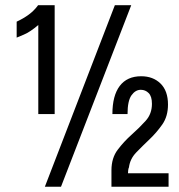

<svg xmlns="http://www.w3.org/2000/svg" viewBox="-20 -707 679 727"><path d="M125 -275H187V-687.3H124.3Q109.3 -666.7 88.9 -651.7Q68.4 -636.7 43.1 -625V-564.6Q46.1 -565.6 70.2 -575.9Q94.3 -586.1 125 -612.3ZM414.9 -687.3 149.9 0H211L476.9 -687.3ZM402 0H618.3V-51H464.6Q464.6 -55 465.4 -62.4Q466.3 -69.9 468.3 -73.3Q472.3 -105.4 496 -129.9Q519.7 -154.4 546.4 -179.7Q573 -205 594.6 -235.8Q616.1 -266.6 616.1 -311.1Q616.1 -362.9 587.9 -390.6Q559.6 -418.3 514.6 -418.3Q461.3 -418.3 433.4 -381.6Q405.6 -345 405.6 -275.1H462.9Q462.9 -325.1 477.8 -346.1Q492.7 -367 513.1 -367Q530.6 -367 542.9 -354.6Q555.3 -342.1 555.3 -314Q555.3 -275.7 531.4 -249.4Q507.6 -223 478.6 -197.3Q449.7 -171.6 425.9 -140.3Q402 -109 402 -61.9Z"/></svg>

Font: Secuela Black
Style: Regular
Weight: 900
Designer: Fernando Haro
Foundry: deFharo
Version: Version 1.704